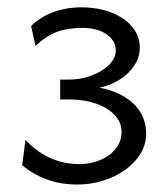

<svg xmlns="http://www.w3.org/2000/svg" viewBox="-20 -823 450 519"><path d="M166.5 -607.9Q192.4 -607.9 215.1 -614.7Q237.8 -621.6 255.1 -632.3Q272.5 -643.1 282.7 -657Q293 -670.9 293 -686Q293 -702.1 284.9 -713.6Q276.9 -725.1 264.2 -732.9Q251.5 -740.7 235.6 -744.1Q219.7 -747.6 204.1 -747.6Q184.1 -747.6 167 -745.1Q149.9 -742.7 134.5 -737.1Q119.1 -731.4 104.7 -721.9Q90.3 -712.4 76.2 -698.7L64 -752.4Q74.2 -763.2 88.9 -772.7Q103.5 -782.2 121.1 -789.1Q138.7 -795.9 158.9 -799.6Q179.2 -803.2 200.7 -803.2Q232.4 -803.2 261 -795.7Q289.6 -788.1 311 -773.9Q332.5 -759.8 345.2 -739.5Q357.9 -719.2 357.9 -693.8Q357.9 -671.9 347.7 -653.6Q337.4 -635.3 321.5 -621.3Q305.7 -607.4 286.1 -598.4Q266.6 -589.4 248.5 -585.9Q260.3 -584 274.7 -579.8Q289.1 -575.7 303 -568.8Q316.9 -562 329.8 -552.2Q342.8 -542.5 353 -529.1Q363.3 -515.6 369.1 -498.8Q375 -481.9 375 -460.4Q375 -432.6 359.9 -407.7Q344.7 -382.8 319.1 -364.3Q293.5 -345.7 259.5 -335Q225.6 -324.2 189 -324.2Q143.1 -324.2 105 -338.6Q66.9 -353 40 -376.5L48.8 -444.8Q62.5 -430.2 78.6 -418Q94.7 -405.8 113 -397.2Q131.3 -388.7 151.9 -384Q172.4 -379.4 195.8 -379.4Q214.8 -379.4 235.1 -385Q255.4 -390.6 271.5 -401.4Q287.6 -412.1 298.1 -428.5Q308.6 -444.8 308.6 -466.8Q308.6 -486.3 297.6 -502.4Q286.6 -518.6 267.6 -530Q248.5 -541.5 222.7 -547.9Q196.8 -554.2 166.5 -554.2H142.6V-607.9Z"/></svg>

Font: Andika Afr
Style: Regular
Weight: 400
Designer: Victor Gaultney, Annie Olsen, Julie Remington, Don Collingsworth, Eric Hays, Becca Hirsbrunner
Foundry: SIL International
Version: Version 5.000